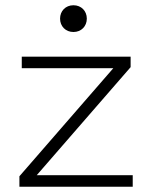

<svg xmlns="http://www.w3.org/2000/svg" viewBox="-20 -712 570 732"><path d="M209 -641C209 -612 230 -590 260 -590C290 -590 311 -612 311 -641C311 -670 290 -692 260 -692C230 -692 209 -670 209 -641ZM63 -496V-452H412L54 -40V0H486V-44H120L478 -456V-496Z"/></svg>

Font: Space Text Light
Style: Regular
Weight: 300
Designer: Florian Karsten (Space Text), Colophon Foundry (Space Mono)
Foundry: Florian Karsten
Version: Version 1.003;PS 001.003;hotconv 1.0.88;makeotf.lib2.5.64775